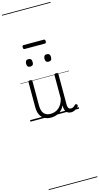

<svg xmlns="http://www.w3.org/2000/svg" viewBox="-314 -1486 1275 2463"><g transform="rotate(-15 323.0 -255.0)"><path d="M270 18Q222 18 185 -1.5Q148 -21 127.5 -61.5Q107 -102 107 -166V-496Q107 -505 113 -509.5Q119 -514 132 -514Q146 -514 152.5 -509.5Q159 -505 159 -496V-171Q159 -127 171.5 -95.5Q184 -64 210 -47Q236 -30 277 -30Q306 -30 333 -39Q360 -48 383 -66.5Q406 -85 424 -115Q442 -145 452 -186V-496Q452 -506 458.5 -510.5Q465 -515 479 -515Q492 -515 498 -510.5Q504 -506 504 -496V-93Q504 -73 508.5 -58.5Q513 -44 523 -36.5Q533 -29 547 -29Q557 -29 567 -32.5Q577 -36 587 -43Q597 -50 607 -61Q613 -67 620 -66.5Q627 -66 633 -59Q638 -54 639.5 -47Q641 -40 636 -34Q625 -19 609 -7Q593 5 575 12Q557 19 537 19Q517 19 502 13Q487 7 476 -5Q465 -17 459 -35Q453 -53 452 -76V-97Q437 -63 415.5 -41Q394 -19 370 -6Q346 7 320.5 12.5Q295 18 270 18ZM181 -683Q159 -683 148.5 -695Q138 -707 138 -732Q138 -757 148.5 -769.5Q159 -782 181 -782Q203 -782 214 -769.5Q225 -757 225 -732Q226 -707 214.5 -695Q203 -683 181 -683ZM425 -683Q403 -683 392.5 -695Q382 -707 382 -732Q382 -757 392.5 -769.5Q403 -782 425 -782Q447 -782 458 -769.5Q469 -757 469 -732Q469 -707 458 -695Q447 -683 425 -683ZM169 -920Q158 -920 154 -927Q150 -934 150 -946Q150 -958 154 -965Q158 -972 169 -972H437Q448 -972 452 -965Q456 -958 456 -946Q456 -934 452 -927Q448 -920 437 -920ZM0 898H646V908H0ZM0 -20H646V0H0ZM0 -505H646V-500H0ZM0 -1418H646V-1408H0Z"/></g></svg>

Font: Playwrite FR Trad Guides
Style: Regular
Weight: 400
Designer: Veronika Burian, José Scaglione
Foundry: TypeTogether
Version: Version 1.003